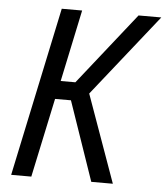

<svg xmlns="http://www.w3.org/2000/svg" viewBox="-52 -760 699 807"><g transform="rotate(5 298.0 -357.0)"><path d="M25 0H110L181 -334H248L363 0H454L322 -369L596 -714H500L260 -411H198L262 -714H176Z"/></g></svg>

Font: Noto Sans SemiCondensed
Style: Italic
Weight: 400
Width: 4
Italic angle: -12°
Designer: Monotype Design Team
Foundry: Monotype Imaging Inc.
Version: Version 2.013